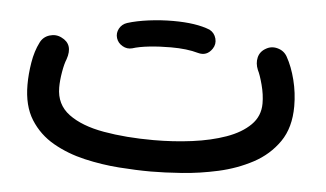

<svg xmlns="http://www.w3.org/2000/svg" viewBox="-39 -463 949 559"><g transform="rotate(5 435.0 -183.0)"><path d="M39.6 -182.1Q39.6 -213.4 45.2 -247.3Q50.8 -281.2 64 -307.1Q72.3 -324.2 90.8 -330.1Q109.4 -335.9 126 -327.6Q162.1 -310.5 146.5 -265.6Q140.6 -251.5 136.5 -227.1Q132.3 -202.6 132.3 -182.1Q132.3 -132.3 170.2 -104.2Q208 -76.2 273.2 -64.7Q338.4 -53.2 419.4 -53.2Q477.1 -53.2 531.7 -60.3Q586.4 -67.4 630.4 -83Q674.3 -98.6 700.2 -124.3Q726.1 -149.9 726.1 -187Q726.1 -212.9 718.5 -241.5Q710.9 -270 704.1 -283.2Q696.3 -301.8 700.4 -319.3Q704.6 -336.9 721.2 -346.2Q737.3 -356 756.1 -350.8Q774.9 -345.7 784.2 -329.1Q799.8 -301.3 809.3 -263.7Q818.8 -226.1 818.8 -187Q818.8 -124.5 790.3 -83.3Q761.7 -42 715.6 -17.3Q669.4 7.3 615.5 19.3Q561.5 31.2 509.8 34.9Q458 38.6 419.4 38.6Q377 38.6 326.2 34.9Q275.4 31.2 224.9 19.5Q174.3 7.8 132.3 -16.1Q90.3 -40 64.9 -80.3Q39.6 -120.6 39.6 -182.1ZM287.6 -339.8Q283.2 -354 290.5 -367.7Q297.9 -381.3 313 -386.2Q339.4 -394.5 375.2 -399.2Q411.1 -403.8 446.3 -403.8Q513.7 -403.8 553.7 -387.7Q568.4 -379.9 572.8 -363.5Q577.1 -347.2 567.9 -333.5Q552.2 -310.1 525.9 -317.4Q493.7 -326.7 446.3 -326.7Q413.1 -326.7 383.3 -323.5Q353.5 -320.3 334 -314Q319.3 -310.1 305.7 -317.9Q292 -325.7 287.6 -339.8Z"/></g></svg>

Font: Mikhak Medium
Style: Regular
Weight: 500
Designer: Amin Abedi
Version: Version 3.3